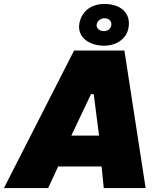

<svg xmlns="http://www.w3.org/2000/svg" viewBox="-76 -957 796 977"><path d="M-56 0H169L220 -110H441L452 0H665L557 -700H301ZM438 -725C511 -719 568 -757 578 -816C590 -883 547 -930 474 -936C398 -943 340 -906 328 -838C317 -779 361 -732 438 -725ZM448 -799C427 -801 413 -815 416 -833C420 -852 438 -866 460 -864C482 -862 494 -846 490 -827C487 -809 470 -797 448 -799ZM287 -267 387 -478H401L428 -267Z"/></svg>

Font: Fixel Display 20240404 Black
Style: Italic
Weight: 900
Italic angle: -10°
Designer: AlfaBravo + MacPaw
Foundry: Kyrylo Tkachov, Marchela Mozhyna, Serhii Makarenko, Maria Weinstein, Zakhar Kryvoshyya
Version: Version 1.211;Glyphs 3.2 (3225)